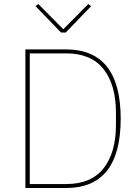

<svg xmlns="http://www.w3.org/2000/svg" viewBox="-20 -947 698 967"><path d="M287.1 -783.2 159.2 -916 172.9 -926.8 298.8 -799.8 424.8 -926.8 439 -916 311 -783.2ZM107.9 0V-698.2H312Q587.9 -698.2 587.9 -349.1Q587.9 0 312 0ZM129.9 -20H313Q439 -20 501.5 -99.1Q564 -178.2 564 -318.8V-378.9Q564 -519.5 501.5 -598.9Q439 -678.2 313 -678.2H129.9Z"/></svg>

Font: Anuphan Thin
Style: Regular
Weight: 250
Designer: Mike Abbink, Paul van der Laan, Pieter van Rosmalen, Mint Tantisuwanna
Foundry: Bold Monday; Cadson Demak
Version: Version 3.002;hotconv 1.0.109;makeotfexe 2.5.65596